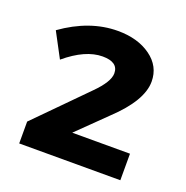

<svg xmlns="http://www.w3.org/2000/svg" viewBox="-86 -783 559 578"><g transform="rotate(20 193.5 -494.0)"><path d="M21 -642Q108 -704 198 -704Q262 -704 303.5 -674Q345 -644 345 -595Q345 -534 263 -457L173 -369H358V-284H34V-354L189 -511Q231 -553 231 -580Q231 -616 181 -616Q126 -616 63 -563Z"/></g></svg>

Font: Trueno
Style: SBd
Weight: 600
Designer: Julieta Ulanovsky
Foundry: Julieta Ulanovsky
Version: Version 3.001b